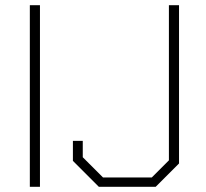

<svg xmlns="http://www.w3.org/2000/svg" viewBox="-20 -720 795 740"><path d="M95 -700H134V0H95ZM261 -100V-177H299V-114L377 -36H565L631 -102V-700H670V-90L580 0H361Z"/></svg>

Font: Chakra Petch ExtraLight
Style: Regular
Weight: 275
Designer: Katatrad Aksorn Co.,Ltd.
Foundry: Cadson Demak Co.,Ltd.
Version: Version 1.000; ttfautohint (v1.6)